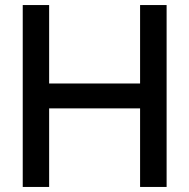

<svg xmlns="http://www.w3.org/2000/svg" viewBox="-20 -740 750 760"><path d="M70 0H174.5V-311H534.5V0H639.5V-720H534.5V-409.5H174.5V-720H70Z"/></svg>

Font: Eudonet SemiBold
Style: Regular
Weight: 600
Designer: Mikhail Sharanda
Foundry: Mikhail Sharanda
Version: Version 4.503;Glyphs 3.1.2 (3151)